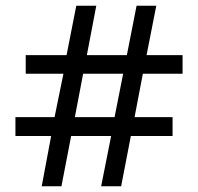

<svg xmlns="http://www.w3.org/2000/svg" viewBox="-20 -652 693 672"><path d="M159 -176H34V-242H171L202 -394H70V-459H213L247 -632H317L284 -459H424L458 -632H527L493 -459H619V-394H480L451 -242H584V-176H438L404 0H334L369 -176H229L195 0H126ZM381 -242 411 -394H271L242 -242Z"/></svg>

Font: hexsinhala15
Style: Book
Weight: 400
Designer: Jelle Bosma - Monotype Design Team
Foundry: Monotype Imaging Inc.
Version: Version 2.003